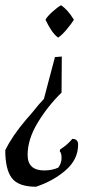

<svg xmlns="http://www.w3.org/2000/svg" viewBox="-74 -505 347 730"><path d="M94 143Q125 143 148 132Q160 115 160 95.5Q160 76 153 70L155 63Q183 45 201 23Q223 23 223 45Q223 101 176 142Q129 183 63 205Q-4 205 -29 172Q-54 139 -54 66Q-27 11 25 -50Q41 -69 46 -74Q77 -113 93 -129Q97 -143 111.5 -199.5Q126 -256 135 -288L161 -290L160 -153Q107 -101 69 -38Q31 25 31 84Q31 143 94 143ZM207 -430Q198 -415 179.5 -393Q161 -371 147 -362Q123 -379 99 -430Q106 -443 125 -460Q144 -477 158 -485Q183 -469 207 -430Z"/></svg>

Font: Almendra
Style: Italic
Weight: 400
Italic angle: -12°
Designer: Ana Sanfelippo
Foundry: Ana Sanfelippo
Version: Version 1.004